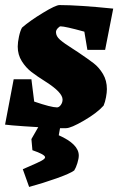

<svg xmlns="http://www.w3.org/2000/svg" viewBox="-23 -497 467 758"><path d="M399 -145Q399 -132 395.5 -113Q392 -94 386 -80Q360 -51 308.5 -21Q257 9 238 9H214L209 37Q288 72 288 117Q288 129 282.5 147Q277 165 270 176Q254 188 200.5 207Q147 226 92 241L67 171L90 161Q125 146 140 138Q155 130 155 124Q155 113 105 96L101 52L128 5Q103 4 72 1.5Q41 -1 26 -2L-3 -5L31 -184H101L112 -96Q179 -73 202 -73Q210 -73 217 -82.5Q224 -92 224 -104Q224 -132 158 -174Q123 -196 101 -213Q79 -230 63 -255.5Q47 -281 47 -313Q47 -330 52 -353Q57 -376 64 -388Q95 -415 146 -446Q197 -477 212 -477Q286 -477 424 -463L392 -300H322L310 -372Q234 -393 216 -393Q212 -393 205 -385.5Q198 -378 198 -370Q198 -354 214 -340Q230 -326 265 -304L285 -291Q325 -264 346.5 -247.5Q368 -231 383.5 -205Q399 -179 399 -145Z"/></svg>

Font: Grenze Black
Style: Italic
Weight: 900
Italic angle: -10°
Designer: Renata Polastri
Foundry: Omnibus-Type
Version: Version 1.002; ttfautohint (v1.8)